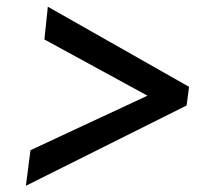

<svg xmlns="http://www.w3.org/2000/svg" viewBox="-20 -610 645 586"><path d="M549.5 -288 59 -43 73 -151.5 430 -318 115.5 -489.5 126 -589.5 557 -345Z"/></svg>

Font: Merriweather 36pt ExtraBold
Style: Italic
Weight: 800
Italic angle: -7.8°
Version: Version 2.101